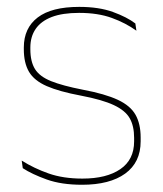

<svg xmlns="http://www.w3.org/2000/svg" viewBox="-20 -514 463 544"><path d="M212.5 9.5Q154 9.5 112.2 -5.5Q70.5 -20.5 44.5 -37.5L41.5 -59Q76.5 -37 117.8 -22.5Q159 -8 213.5 -8Q282 -8 321 -34.8Q360 -61.5 360 -113.5V-123.5Q360 -157 347.5 -179Q335 -201 302.5 -216.2Q270 -231.5 209.5 -243Q148 -254.5 112.5 -270Q77 -285.5 62.2 -310.5Q47.5 -335.5 47.5 -374.5V-379.5Q47.5 -434.5 86.8 -464.5Q126 -494.5 204.5 -494.5Q260.5 -494.5 300.2 -480Q340 -465.5 363.5 -447.5L366.5 -427Q336 -449 296.8 -463.2Q257.5 -477.5 204 -477.5Q157 -477.5 126.5 -465.8Q96 -454 81 -432Q66 -410 66 -379.5V-374.5Q66 -339.5 79.2 -318.2Q92.5 -297 125 -284Q157.5 -271 214 -260Q278 -248 313.8 -231.2Q349.5 -214.5 364 -188.8Q378.5 -163 378.5 -124.5V-113.5Q378.5 -54 334.8 -22.2Q291 9.5 212.5 9.5Z"/></svg>

Font: Anek Malayalam Medium Thin
Style: Regular
Weight: 250
Version: Version 1.003